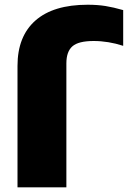

<svg xmlns="http://www.w3.org/2000/svg" viewBox="-20 -807 551 827"><path d="M265.9 -534.1V0H55.4V-523.4Q55.4 -650.4 132.5 -718.5Q209.7 -786.6 357.5 -786.6Q399.5 -786.6 434.3 -781.1Q469 -775.5 510.6 -763.5V-609.6Q446.7 -630.4 383.3 -630.4Q318 -630.4 292 -607.6Q265.9 -584.9 265.9 -534.1Z"/></svg>

Font: Unbounded Variable
Style: Regular
Weight: 400
Designer: Luke Prowse, Jean-Baptiste Morizot, Fátima Lázaro, Florian Runge
Foundry: NaN
Version: Version 1.600;FEAKit 1.0